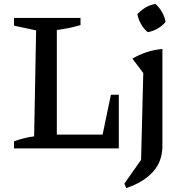

<svg xmlns="http://www.w3.org/2000/svg" viewBox="-20 -752 922 973"><path d="M542 -272H582V0H51V-36Q77 -45 102.5 -51.5Q128 -58 153 -61L163 -598L51 -622V-661H388V-625Q362 -617 331.5 -610.5Q301 -604 268 -600V-70H500ZM620 201 610 179 695 58 706 -382 651 -455Q685 -475 723 -487.5Q761 -500 803 -504V-12Q803 66 755 119Q707 172 620 201ZM768 -732Q788 -714 801.5 -690Q815 -666 819 -641Q803 -621 778.5 -607Q754 -593 729 -589Q709 -605 695 -629.5Q681 -654 676 -680Q694 -700 718 -714Q742 -728 768 -732Z"/></svg>

Font: Piazzolla Thin SemiBold
Style: Regular
Weight: 600
Version: Version 2.005